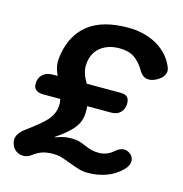

<svg xmlns="http://www.w3.org/2000/svg" viewBox="-107 -808 875 917"><g transform="rotate(15 331.0 -349.5)"><path d="M314 -13Q285 -24 266.5 -29.5Q248 -35 226 -35Q196 -35 173.5 -28Q151 -21 126 -2Q109 11 88 11Q71 11 56 2Q41 -7 34 -23Q27 -37 27 -52Q27 -82 64 -110Q131 -159 157 -186.5Q183 -214 190 -245Q193 -259 193 -271Q193 -288 189 -297H105Q82 -297 69.5 -307Q57 -317 57 -336Q57 -366 75.5 -383Q94 -400 124 -400H149Q132 -437 132 -468Q132 -479 136 -505Q153 -604 222 -657Q291 -710 416 -710Q498 -710 560 -674Q622 -638 647 -574Q650 -567 650 -558Q650 -544 640 -530.5Q630 -517 611 -507Q591 -496 573 -496Q544 -496 526 -527Q504 -565 475.5 -584.5Q447 -604 402 -604Q347 -604 311.5 -577.5Q276 -551 268 -504Q266 -488 266 -482Q266 -444 293 -400H462Q504 -400 504 -360Q504 -331 487 -314Q470 -297 443 -297H323Q324 -289 324 -275Q324 -256 322 -245Q317 -211 290.5 -181Q264 -151 211 -115L212 -113Q236 -122 252.5 -125.5Q269 -129 290 -129Q314 -129 329.5 -124.5Q345 -120 363 -112Q382 -104 396.5 -100Q411 -96 433 -96Q474 -96 505 -124Q527 -143 548 -143Q564 -143 580 -130Q595 -117 595 -98Q595 -75 573 -53Q541 -21 498.5 -5.5Q456 10 408 10Q384 10 365 4.5Q346 -1 314 -13Z"/></g></svg>

Font: Kodchasan
Style: Bold Italic
Weight: 700
Italic angle: -10°
Version: Version 1.000; ttfautohint (v1.6)